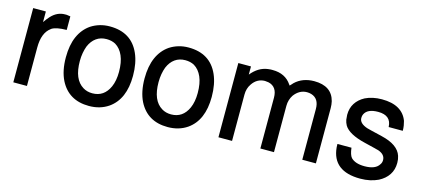

<svg xmlns="http://www.w3.org/2000/svg" viewBox="-50 -913 2876 1309"><g transform="rotate(15 1388.0 -258.5)"><path d="M62.5 -523.9H151.9V-449.2Q160.2 -461.9 169.4 -473.1Q178.7 -484.4 187 -493.7Q229 -538.6 283.7 -538.6H295.4L321.8 -534.7V-439Q247.6 -438.5 216.8 -418L213.9 -416L215.8 -417L214.8 -416Q158.7 -375.5 158.7 -271.5V0H62.5Z M600.6 -538.6Q753.4 -538.6 810.5 -409.2Q839.4 -344.2 839.4 -253.9Q839.4 -87.9 737.8 -17.1Q679.7 22.5 601.6 22.5Q458 22.5 397 -97.2Q364.3 -163.1 364.3 -257.8Q364.3 -344.2 391.1 -405Q418 -465.8 469.7 -501Q497.6 -519 530.5 -528.8Q563.5 -538.6 600.6 -538.6ZM601.6 -449.2Q559.6 -449.2 529.1 -427.5Q498.5 -405.8 481 -364.3Q472.7 -342.3 467.8 -315.2Q462.9 -288.1 462.9 -257.8Q462.9 -128.4 535.6 -84.5Q564 -66.9 601.6 -66.9Q684.1 -66.9 720.7 -148.4Q740.2 -192.4 740.2 -254.9Q740.2 -322.3 720.7 -367.4Q701.2 -412.6 664.6 -434.6Q637.2 -449.2 601.6 -449.2Z M1156.2 -538.6Q1309.1 -538.6 1366.2 -409.2Q1395 -344.2 1395 -253.9Q1395 -87.9 1293.5 -17.1Q1235.4 22.5 1157.2 22.5Q1013.7 22.5 952.6 -97.2Q919.9 -163.1 919.9 -257.8Q919.9 -344.2 946.8 -405Q973.6 -465.8 1025.4 -501Q1053.2 -519 1086.2 -528.8Q1119.1 -538.6 1156.2 -538.6ZM1157.2 -449.2Q1115.2 -449.2 1084.7 -427.5Q1054.2 -405.8 1036.6 -364.3Q1028.3 -342.3 1023.4 -315.2Q1018.6 -288.1 1018.6 -257.8Q1018.6 -128.4 1091.3 -84.5Q1119.6 -66.9 1157.2 -66.9Q1239.7 -66.9 1276.4 -148.4Q1295.9 -192.4 1295.9 -254.9Q1295.9 -322.3 1276.4 -367.4Q1256.8 -412.6 1220.2 -434.6Q1192.9 -449.2 1157.2 -449.2Z M1510.3 -523.9H1599.6V-466.3Q1649.4 -527.8 1715.8 -536.6L1735.8 -538.6H1749Q1838.9 -538.6 1883.3 -472.2Q1884.8 -470.2 1885.3 -469.7Q1885.7 -469.2 1886 -469Q1886.2 -468.8 1886.5 -468.3Q1886.7 -467.8 1887.7 -465.8Q1893.6 -472.2 1898.7 -477.3Q1903.8 -482.4 1909.2 -488.8Q1961.4 -538.1 2043 -538.6Q2167 -538.6 2192.9 -437.5Q2198.2 -415 2198.2 -389.6V0H2102.1V-357.9Q2102.1 -431.6 2045.4 -448.7Q2031.2 -453.1 2014.6 -453.1Q1987.3 -453.1 1964.6 -440.2Q1941.9 -427.2 1924.8 -403.8Q1914.1 -387.7 1908.2 -368.2Q1902.3 -348.6 1902.3 -327.1V0H1806.2V-357.9Q1806.2 -397.5 1790 -420.4Q1773.9 -443.4 1743.2 -450.2L1717.8 -453.1Q1661.6 -452.6 1628.4 -402.3Q1606.4 -370.1 1606.4 -327.1V0H1510.3Z M2613.3 -367.7Q2610.4 -449.2 2518.1 -449.2Q2442.9 -449.2 2422.4 -405.8Q2417 -395.5 2417 -379.4Q2417 -340.8 2477.1 -321.3L2476.1 -321.8L2505.9 -314L2584 -295.4H2583.5Q2702.6 -267.6 2726.1 -194.8Q2733.4 -172.9 2733.4 -146.5Q2733.4 -98.1 2709.7 -62.3Q2686 -26.4 2642.1 -3.9Q2615.7 8.8 2584.2 15.6Q2552.7 22.5 2516.1 22.5Q2321.3 22.5 2306.6 -142.1L2305.7 -166H2404.8Q2410.6 -116.7 2426.8 -98.1Q2457 -66.9 2522.9 -66.9Q2600.6 -66.9 2625.5 -109.4Q2634.8 -122.1 2634.8 -139.6Q2634.8 -179.2 2586.4 -196.3H2586.9L2567.4 -201.2L2561 -203.1L2484.9 -221.7Q2425.8 -235.8 2388.2 -256.3Q2350.6 -276.9 2335 -303.2Q2330.1 -312 2326.7 -321.3Q2323.2 -330.6 2321.3 -340.8L2318.4 -375.5Q2318.4 -422.4 2340.6 -457Q2362.8 -491.7 2403.8 -513.7Q2428.7 -525.9 2458 -532.2Q2487.3 -538.6 2521 -538.6Q2593.8 -538.6 2639.2 -512.2Q2684.6 -485.8 2703.1 -435.5Q2707 -422.4 2710 -404.3Q2712.9 -386.2 2712.9 -367.7Z"/></g></svg>

Font: SolaimanLipi
Style: Bold
Weight: 700
Designer: Solaiman Karim
Foundry: Al Mamun Sumon
Version: Version 2.000